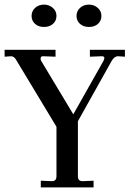

<svg xmlns="http://www.w3.org/2000/svg" viewBox="-25 -813 562 833"><path d="M166 -793Q188 -793 204 -779Q220 -765 220 -744Q220 -723 205 -709.5Q190 -696 166 -696Q142 -696 127 -709.5Q112 -723 112 -744Q112 -765 127.5 -779Q143 -793 166 -793ZM361 -793Q383 -793 399 -779Q415 -765 415 -744Q415 -723 400 -709.5Q385 -696 361 -696Q337 -696 322 -709.5Q307 -723 307 -744Q307 -765 322.5 -779Q338 -793 361 -793ZM365 -597H517V-567L487 -569Q471 -569 459 -548L313 -287V-48Q313 -27 333 -27L381 -29V0H152V-29L201 -27Q220 -27 220 -49V-263L47 -550Q37 -569 23 -569L-5 -567V-597H216V-567L163 -569Q153 -570 151.5 -561.5Q150 -553 156 -545L293 -317L424 -549Q434 -569 417 -569L365 -567Z"/></svg>

Font: Unna
Style: Regular
Weight: 400
Designer: Jorge de Buen U.
Foundry: Omnibus-Type
Version: Version 2.006;PS 002.006;hotconv 1.0.70;makeotf.lib2.5.58329